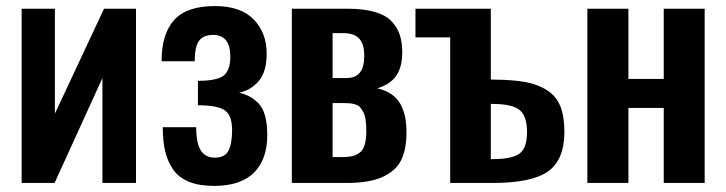

<svg xmlns="http://www.w3.org/2000/svg" viewBox="-20 -607 2410 637"><path d="M51.8 0V-578.1H162.1V-230L325.2 -578.1H431.2V0H319.8V-348.1L161.1 0Z M689.9 9.8Q641.1 9.8 607.2 -3.9Q573.2 -17.6 554.7 -44.2Q536.1 -70.8 528.1 -104.7Q520 -138.7 520 -185.1H630.9Q630.9 -132.3 646 -108.2Q661.1 -84 692.9 -84Q726.6 -84 738.3 -107.7Q750 -131.3 750 -175.8Q750 -224.1 725.8 -241Q701.7 -257.8 636.7 -257.8V-338.9Q700.2 -338.9 722.2 -356.4Q744.1 -374 744.1 -418.9Q744.1 -491.2 687 -491.2Q655.3 -491.2 640.6 -471.9Q626 -452.6 626 -403.8H516.1Q516.1 -494.6 557.9 -540.8Q599.6 -586.9 692.9 -586.9Q778.8 -586.9 821.8 -542.5Q864.7 -498 864.7 -429.2Q864.7 -369.1 838.6 -338.4Q812.5 -307.6 773.9 -299.8Q795.4 -293.5 808.8 -286.4Q822.3 -279.3 837.2 -264.4Q852.1 -249.5 859.4 -222.9Q866.7 -196.3 866.7 -158.2Q866.7 -78.6 822.8 -34.4Q778.8 9.8 689.9 9.8Z M948.2 0V-578.1H1132.3Q1185.5 -578.1 1222.4 -567.6Q1259.3 -557.1 1278.6 -536.9Q1297.9 -516.6 1305.9 -492.7Q1314 -468.8 1314.5 -437Q1315.4 -386.7 1295.2 -356.7Q1274.9 -326.7 1231.4 -314Q1259.8 -307.6 1279.3 -293.9Q1298.8 -280.3 1309.3 -260.3Q1319.8 -240.2 1324.2 -218Q1328.6 -195.8 1328.6 -168Q1328.6 -111.8 1311 -75.9Q1293.5 -40 1249.3 -20Q1205.1 0 1131.3 0ZM1083.5 -348.1H1129.4Q1159.7 -348.1 1174.1 -366.2Q1188.5 -384.3 1188.5 -422.9Q1188.5 -460.4 1171.9 -478.8Q1155.3 -497.1 1118.7 -497.1H1083.5ZM1083.5 -85.9H1115.7Q1135.3 -85.9 1147.7 -88.6Q1160.2 -91.3 1172.1 -99.6Q1184.1 -107.9 1189.7 -125.7Q1195.3 -143.6 1195.3 -171.9Q1195.3 -193.8 1192.9 -209.7Q1190.4 -225.6 1185.1 -235.6Q1179.7 -245.6 1174.1 -251.7Q1168.5 -257.8 1158.4 -260.7Q1148.4 -263.7 1140.1 -264.4Q1131.8 -265.1 1118.7 -265.1H1083.5Z M1473.6 0V-482.9H1358.4V-578.1H1608.4V-342.8H1620.6Q1683.1 -342.3 1724.6 -334.5Q1766.1 -326.7 1795.9 -307.1Q1825.7 -287.6 1839.1 -254.2Q1852.5 -220.7 1852.5 -169.9Q1852.5 -77.1 1798.6 -38.6Q1744.6 0 1615.2 0ZM1608.4 -79.1H1614.3Q1679.7 -79.1 1704.1 -97.9Q1728.5 -116.7 1728.5 -168.9Q1728.5 -221.2 1704.6 -241.5Q1680.7 -261.7 1616.2 -262.2H1608.4Z M1928.7 0V-578.1H2064.9V-345.2H2182.1V-578.1H2317.9V0H2182.1V-249H2064.9V0Z"/></svg>

Font: Oswald Medium
Style: Regular
Weight: 500
Designer: Vernon Adams
Foundry: Vernon Adams
Version: Version 4.103